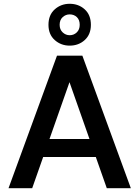

<svg xmlns="http://www.w3.org/2000/svg" viewBox="-20 -994 735 1014"><path d="M25 0 281 -700H415L671 0H544L347 -560L150 0ZM139 -165 171 -260H516L548 -165ZM348 -753Q302 -753 269 -782.5Q236 -812 236 -863Q236 -915 269 -944.5Q302 -974 348 -974Q395 -974 427.5 -944.5Q460 -915 460 -863Q460 -812 427.5 -782.5Q395 -753 348 -753ZM348 -808Q370 -808 385.5 -823Q401 -838 401 -863Q401 -889 386 -903.5Q371 -918 348 -918Q327 -918 311 -903.5Q295 -889 295 -863Q295 -838 311 -823Q327 -808 348 -808Z"/></svg>

Font: DM Sans 17pt SemiBold
Style: Regular
Weight: 600
Version: Version 4.004;gftools[0.9.30]